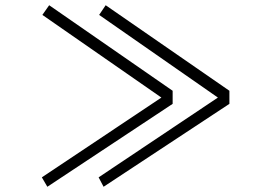

<svg xmlns="http://www.w3.org/2000/svg" viewBox="-20 -675 1002 734"><path d="M168 -655 640 -328V-278L161 39L140 3L597 -302L142 -618ZM384 -655 857 -328V-278L376 39L357 3L813 -302L359 -618Z"/></svg>

Font: Gmarket Sans TTF Light
Style: Regular
Weight: 300
Designer: Creative Director : Sungho Lee; Art Director : Kiwoong Choi; Project Manager : Sori Yang, Jongwook Yoon; Font Designer :
Foundry: Sandoll Inc.
Version: Version 1.000;hotconv 1.0.109;makeotfexe 2.5.65596